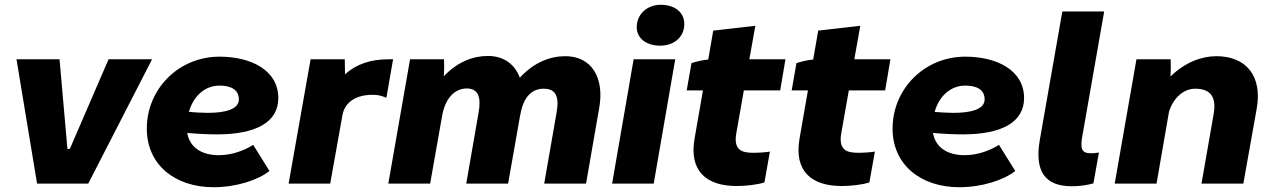

<svg xmlns="http://www.w3.org/2000/svg" viewBox="-20 -768 5315 803"><path d="M135 0H349L616 -520H434L272 -145H262L229 -520H49Z M873 15C968 15 1060 -15 1107 -53L1039 -162C1000 -138 950 -119 895 -119C826 -119 774 -149 763 -212C808 -208 850 -206 888 -206C1051 -206 1144 -257 1144 -358C1144 -473 1032 -531 898 -531C727 -531 594 -396 594 -230C594 -78 713 15 873 15ZM770 -300C788 -364 835 -410 898 -410C946 -410 979 -393 979 -352C979 -310 920 -296 849 -296C823 -296 796 -298 770 -300Z M1187 0H1361L1412 -285C1421 -340 1470 -376 1552 -371C1567 -370 1585 -364 1596 -359L1624 -520H1603C1533 -520 1471 -501 1423 -457L1422 -520H1279Z M1604 0H1779L1829 -283C1843 -363 1886 -398 1932 -398C1980 -398 1994 -362 1981 -294L1930 0H2105L2156 -289V-287C2169 -365 2206 -397 2254 -397C2307 -397 2320 -361 2307 -293L2256 0H2431L2486 -316C2509 -444 2453 -533 2345 -533C2281 -533 2214 -508 2154 -443C2133 -500 2086 -534 2021 -534C1959 -534 1894 -510 1836 -449C1838 -475 1838 -499 1837 -520H1695Z M2540 0H2714L2804 -520H2630ZM2741 -577C2798 -577 2842 -612 2842 -668C2842 -714 2805 -748 2743 -748C2687 -748 2643 -709 2643 -654C2643 -609 2682 -577 2741 -577Z M3061 10C3099 10 3145 5 3177 -5L3200 -134C3183 -131 3153 -129 3130 -129C3083 -129 3048 -140 3059 -208L3091 -390H3243L3265 -520H3114L3139 -660L2963 -640L2942 -519C2918 -517 2890 -510 2872 -504L2852 -390H2920L2885 -189C2861 -53 2934 10 3061 10Z M3500 10C3538 10 3584 5 3616 -5L3639 -134C3622 -131 3592 -129 3569 -129C3522 -129 3487 -140 3498 -208L3530 -390H3682L3704 -520H3553L3578 -660L3402 -640L3381 -519C3357 -517 3329 -510 3311 -504L3291 -390H3359L3324 -189C3300 -53 3373 10 3500 10Z M3992 15C4087 15 4179 -15 4226 -53L4158 -162C4119 -138 4069 -119 4014 -119C3945 -119 3893 -149 3882 -212C3927 -208 3969 -206 4007 -206C4170 -206 4263 -257 4263 -358C4263 -473 4151 -531 4017 -531C3846 -531 3713 -396 3713 -230C3713 -78 3832 15 3992 15ZM3889 -300C3907 -364 3954 -410 4017 -410C4065 -410 4098 -393 4098 -352C4098 -310 4039 -296 3968 -296C3942 -296 3915 -298 3889 -300Z M4463 11C4496 11 4528 6 4553 -1L4576 -130C4565 -128 4554 -127 4543 -127C4503 -127 4497 -146 4507 -201L4598 -720H4423L4329 -184C4306 -53 4349 11 4463 11Z M4642 0H4817L4869 -300C4886 -356 4928 -397 4979 -397C5053 -397 5066 -350 5056 -292L5005 0H5180L5236 -314C5260 -450 5192 -533 5067 -533C5006 -533 4937 -508 4875 -448C4877 -474 4877 -499 4876 -520H4733Z"/></svg>

Font: Fixel Display 20240404 ExBold
Style: Italic
Weight: 800
Italic angle: -10°
Designer: AlfaBravo + MacPaw
Foundry: Kyrylo Tkachov, Marchela Mozhyna, Serhii Makarenko, Maria Weinstein, Zakhar Kryvoshyya
Version: Version 1.211;Glyphs 3.2 (3225)